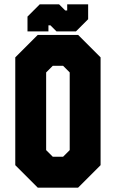

<svg xmlns="http://www.w3.org/2000/svg" viewBox="-20 -860 531 880"><path d="M153 0 50 -103V-597L153 -700H338L441 -597V-103L338 0ZM222 -141.5H269L299.5 -172V-528L269 -558.5H222L191.5 -528V-172ZM106 -716V-784L162 -840H251L279 -812H288V-840H384V-772L328 -716H239L211 -744H202V-716Z"/></svg>

Font: Tourney Condensed Black
Style: Regular
Weight: 900
Width: 3
Designer: Tyler Finck
Foundry: Etcetera Type Co
Version: Version 1.010; ttfautohint (v1.8.3)